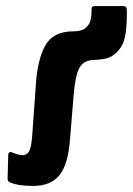

<svg xmlns="http://www.w3.org/2000/svg" viewBox="-20 -599 437 631"><path d="M90 12Q65 12 47 9.5Q29 7 12 0Q5 -3 5 -12L7 -90Q7 -95 10.5 -98Q14 -101 20 -98Q40 -89 55 -89Q68 -89 75.5 -101.5Q83 -114 86 -155L97 -309Q102 -402 128.5 -449Q155 -496 220 -496Q247 -496 260 -506Q273 -516 277 -531Q280 -541 280.5 -551.5Q281 -562 281 -570Q281 -579 291 -579H386Q397 -579 397 -564Q397 -518 393 -490Q389 -462 378 -445Q366 -426 347.5 -414.5Q329 -403 288 -402Q254 -401 240.5 -375Q227 -349 222 -286L210 -141Q204 -59 175.5 -23.5Q147 12 90 12Z"/></svg>

Font: Sofia Sans Condensed ExtraBold
Style: Regular
Weight: 800
Designer: Botio Nikoltchev, Ani Petrova
Foundry: lettersoup
Version: Version 4.101